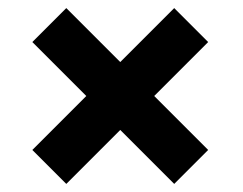

<svg xmlns="http://www.w3.org/2000/svg" viewBox="-20 -578 600 475"><path d="M60 -207 411 -558 495 -474 144 -123ZM60 -474 144 -558 495 -207 411 -123Z"/></svg>

Font: Roboto Serif ExtraBold
Style: Regular
Weight: 800
Designer: Greg Gazdowicz
Foundry: Commercial Type
Version: Version 1.008